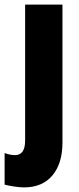

<svg xmlns="http://www.w3.org/2000/svg" viewBox="-58 -573 343 833"><path d="M46 240Q28 240 2 236Q-24 232 -38 228V91Q-14 100 7 100Q51 100 51 37V-553H213V45Q213 136 169.5 188Q126 240 46 240Z"/></svg>

Font: Noto Sans Kannada ExtraCondensed Black
Style: Regular
Weight: 900
Width: 2
Designer: Jelle Bosma - Monotype Design Team
Foundry: Monotype Imaging Inc.
Version: Version 2.005; ttfautohint (v1.8.4.7-5d5b)